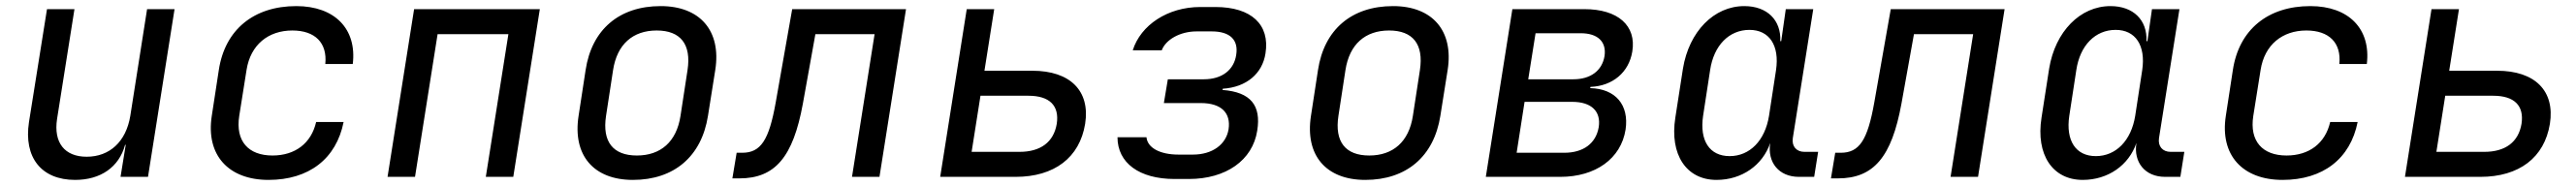

<svg xmlns="http://www.w3.org/2000/svg" viewBox="-20 -580 8440 610"><path d="M226 10C310 10 370 -32 390 -105H392L375 0H465L552 -550H462L407 -200C393 -115 339 -66 264 -66C192 -66 155 -112 167 -190L224 -550H134L75 -180C57 -63 116 10 226 10Z M860 10C992 10 1082 -59 1106 -180H1016C1000 -110 947 -70 873 -70C794 -70 751 -117 764 -200L788 -351C801 -433 859 -480 938 -480C1012 -480 1053 -440 1046 -370H1136C1150 -485 1077 -560 951 -560C812 -560 717 -483 697 -350L674 -200C654 -71 729 10 860 10Z M1250 0H1340L1414 -468H1646L1572 0H1662L1749 -550H1337Z M2054 10C2189 10 2279 -67 2300 -200L2324 -351C2344 -479 2274 -560 2145 -560C2009 -560 1919 -483 1899 -350L1876 -200C1856 -71 1925 10 2054 10ZM2067 -70C1989 -70 1953 -115 1966 -200L1989 -350C2002 -435 2054 -480 2132 -480C2210 -480 2246 -435 2233 -350L2210 -200C2197 -115 2145 -70 2067 -70Z M2380 5H2403C2520 5 2579 -65 2611 -240L2652 -468H2846L2772 0H2862L2949 -550H2576L2522 -244C2500 -120 2473 -79 2412 -79H2394Z M3061 0H3308C3435 0 3518 -63 3536 -174C3553 -282 3487 -348 3363 -348H3206L3238 -550H3148ZM3164 -82 3193 -266H3350C3419 -266 3452 -234 3443 -174C3433 -114 3390 -82 3321 -82Z M3829 7H3876C3997 7 4085 -54 4100 -152C4113 -234 4079 -278 3986 -285L3987 -289C4065 -294 4117 -339 4127 -405C4142 -499 4081 -557 3963 -557H3913C3807 -557 3718 -498 3692 -415H3787C3800 -450 3847 -477 3901 -477H3951C4011 -477 4039 -449 4031 -400C4024 -352 3986 -320 3925 -320H3807L3794 -242H3915C3983 -242 4014 -209 4006 -156C3998 -107 3954 -73 3889 -73H3842C3780 -73 3740 -96 3737 -130H3642C3642 -46 3713 7 3829 7Z M4454 10C4589 10 4679 -67 4700 -200L4724 -351C4744 -479 4674 -560 4545 -560C4409 -560 4319 -483 4299 -350L4276 -200C4256 -71 4325 10 4454 10ZM4467 -70C4389 -70 4353 -115 4366 -200L4389 -350C4402 -435 4454 -480 4532 -480C4610 -480 4646 -435 4633 -350L4610 -200C4597 -115 4545 -70 4467 -70Z M4849 0H5093C5209 0 5292 -60 5307 -155C5319 -236 5274 -289 5191 -291L5192 -295C5265 -298 5318 -343 5329 -411C5343 -496 5282 -550 5172 -550H4936ZM4988 -320 5012 -471H5160C5216 -471 5245 -443 5238 -396C5230 -348 5192 -320 5136 -320ZM4950 -79 4976 -246H5132C5195 -246 5227 -215 5219 -163C5210 -110 5169 -79 5106 -79Z M5605 10C5688 10 5756 -38 5781 -111C5771 -48 5809 0 5875 0H5925L5938 -82H5893C5867 -82 5851 -100 5855 -127L5922 -550H5832L5817 -445H5814C5817 -514 5771 -560 5696 -560C5597 -560 5515 -477 5495 -355L5470 -194C5451 -73 5506 10 5605 10ZM5648 -68C5582 -68 5549 -119 5561 -200L5584 -350C5596 -431 5646 -482 5713 -482C5778 -482 5812 -431 5800 -350L5777 -200C5764 -119 5714 -68 5648 -68Z M5980 5H6003C6120 5 6179 -65 6211 -240L6252 -468H6446L6372 0H6462L6549 -550H6176L6122 -244C6100 -120 6073 -79 6012 -79H5994Z M6805 10C6888 10 6956 -38 6981 -111C6971 -48 7009 0 7075 0H7125L7138 -82H7093C7067 -82 7051 -100 7055 -127L7122 -550H7032L7017 -445H7014C7017 -514 6971 -560 6896 -560C6797 -560 6715 -477 6695 -355L6670 -194C6651 -73 6706 10 6805 10ZM6848 -68C6782 -68 6749 -119 6761 -200L6784 -350C6796 -431 6846 -482 6913 -482C6978 -482 7012 -431 7000 -350L6977 -200C6964 -119 6914 -68 6848 -68Z M7460 10C7592 10 7682 -59 7706 -180H7616C7600 -110 7547 -70 7473 -70C7394 -70 7351 -117 7364 -200L7388 -351C7401 -433 7459 -480 7538 -480C7612 -480 7653 -440 7646 -370H7736C7750 -485 7677 -560 7551 -560C7412 -560 7317 -483 7297 -350L7274 -200C7254 -71 7329 10 7460 10Z M7861 0H8108C8235 0 8318 -63 8336 -174C8353 -282 8287 -348 8163 -348H8006L8038 -550H7948ZM7964 -82 7993 -266H8150C8219 -266 8252 -234 8243 -174C8233 -114 8190 -82 8121 -82Z"/></svg>

Font: JetBrains Mono
Style: Italic
Weight: 400
Italic angle: -9°
Monospace: yes
Designer: Philipp Nurullin, Konstantin Bulenkov
Foundry: JetBrains
Version: Version 2.305